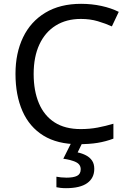

<svg xmlns="http://www.w3.org/2000/svg" viewBox="-20 -744 672 1004"><path d="M403 -645Q327 -645 271.5 -610.5Q216 -576 186 -511.5Q156 -447 156 -357Q156 -269 183.5 -204Q211 -139 265.5 -104Q320 -69 402 -69Q449 -69 491 -77Q533 -85 573 -97V-19Q533 -4 490.5 3Q448 10 389 10Q280 10 207 -35Q134 -80 97.5 -163Q61 -246 61 -358Q61 -466 100.5 -548.5Q140 -631 217 -677.5Q294 -724 404 -724Q459 -724 510 -713Q561 -702 601 -682L565 -606Q532 -621 491.5 -633Q451 -645 403 -645ZM473 139Q473 187 436 213.5Q399 240 325 240Q310 240 296.5 238.5Q283 237 275 235V180Q284 182 299 183.5Q314 185 328 185Q364 185 383 175.5Q402 166 402 141Q402 115 375.5 103Q349 91 311 86L354 0H412L386 53Q410 58 430 68.5Q450 79 461.5 96Q473 113 473 139Z"/></svg>

Font: Noto Sans Canadian Aboriginal
Style: Regular
Weight: 400
Designer: Monotype Design Team, Typotheque's Kevin King
Foundry: Monotype Imaging Inc.
Version: Version 2.002